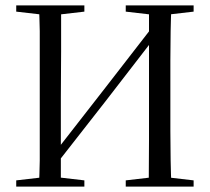

<svg xmlns="http://www.w3.org/2000/svg" viewBox="-20 -690 777 710"><path d="M124 0H205V-329Q205 -414 206 -500Q206 -586 206 -670H124Q126 -627 127 -575Q127 -522 127 -467V-360V-314V-206Q127 -149 127 -96Q126 -43 124 0ZM530 0H614Q612 -44 611 -97Q610 -149 610 -206V-314V-360V-467Q610 -522 611 -575Q612 -627 614 -670H531V-351V-173Q531 -86 530 0ZM40 0H292V-23L180 -36H153L40 -23ZM40 -647 153 -634H180L292 -647V-670H40ZM445 0H696V-23L584 -36H557L445 -23ZM445 -647 557 -634H584L696 -647V-670H445ZM161 -48 369 -314 576 -582H585L576 -632L369 -365L161 -98H152Z"/></svg>

Font: Source Serif 4 48pt
Style: Regular
Weight: 400
Designer: Frank Grie√ühammer
Foundry: Adobe Systems Incorporated
Version: Version 4.004;hotconv 1.0.116;makeotfexe 2.5.65601